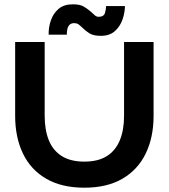

<svg xmlns="http://www.w3.org/2000/svg" viewBox="-20 -855 782 891"><path d="M371.3 16Q266 16 194.3 -25.7Q122.7 -67.3 86.5 -142.5Q50.3 -217.7 50.3 -317.7V-660H187.3V-317.7Q187.3 -252 206.5 -204.3Q225.7 -156.7 266.5 -130.8Q307.3 -105 371.3 -105Q435.7 -105 476.2 -130.8Q516.7 -156.7 536.2 -204.3Q555.7 -252 555.7 -317.7V-660H692.7V-317.7Q692.7 -217.7 656.2 -142.5Q619.7 -67.3 548.3 -25.7Q477 16 371.3 16ZM401 -801.3Q412.7 -791.3 419.8 -784.2Q427 -777 439.3 -777Q462 -777.7 467.2 -795.2Q472.3 -812.7 472.3 -827H559.7Q559.7 -797.3 548.7 -765Q537.7 -732.7 513.2 -710.7Q488.7 -688.7 448.3 -688.7Q414.3 -688.7 396.2 -699.7Q378 -710.7 362 -726.7Q350.3 -738 343.2 -742.8Q336 -747.7 323 -747.7Q307.7 -747 300.7 -737.7Q293.7 -728.3 291.8 -716.3Q290 -704.3 290 -694H205.7Q205 -728.3 216.2 -760.7Q227.3 -793 252 -814Q276.7 -835 318 -835Q351.7 -835 369.3 -824.2Q387 -813.3 401 -801.3Z"/></svg>

Font: Nata Sans
Style: Regular
Weight: 400
Designer: Daniel Uzquiano Cruz
Version: Version 1.001